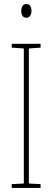

<svg xmlns="http://www.w3.org/2000/svg" viewBox="-20 -931 259 951"><path d="M181 0H38V-19L98 -22V-691L38 -695V-714H181V-695L123 -691V-22L181 -19ZM111 -911Q125 -911 130.5 -900.5Q136 -890 136 -878Q136 -862 129 -852.5Q122 -843 110 -843Q97 -843 91 -853.5Q85 -864 85 -877Q85 -889 90.5 -900Q96 -911 111 -911Z"/></svg>

Font: Noto Sans Gujarati ExtraCondensed Thin
Style: Regular
Weight: 100
Width: 2
Designer: Jelle Bosma - Monotype Design Team, Universal Thirst
Foundry: Monotype Imaging Inc.
Version: Version 2.106; ttfautohint (v1.8.4.7-5d5b)